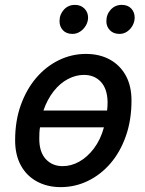

<svg xmlns="http://www.w3.org/2000/svg" viewBox="-20 -754 595 787"><path d="M229 13Q174 13 131.5 -10Q89 -33 65.5 -76Q42 -119 42 -179Q42 -259 65.5 -324Q89 -389 129 -435.5Q169 -482 221.5 -507.5Q274 -533 332 -533Q388 -533 430 -510Q472 -487 495.5 -444.5Q519 -402 519 -342Q519 -262 496 -196.5Q473 -131 433 -84.5Q393 -38 340.5 -12.5Q288 13 229 13ZM237 -73Q272 -73 305 -91.5Q338 -110 365 -145.5Q392 -181 406 -232H144Q142 -221 141.5 -209Q141 -197 141 -185Q141 -131 167.5 -102Q194 -73 237 -73ZM158 -301H419Q420 -309 420.5 -318Q421 -327 421 -336Q420 -390 393.5 -418.5Q367 -447 324 -447Q291 -447 258.5 -430Q226 -413 200 -380Q174 -347 158 -301ZM470 -615Q445 -615 430.5 -630Q416 -645 416 -667Q416 -695 434 -714.5Q452 -734 479 -734Q504 -734 518 -719Q532 -704 532 -682Q532 -665 523.5 -649.5Q515 -634 501 -624.5Q487 -615 470 -615ZM277 -615Q252 -615 238 -630Q224 -645 224 -667Q224 -695 242 -714.5Q260 -734 287 -734Q311 -734 326 -719Q341 -704 341 -682Q341 -665 332 -649.5Q323 -634 308.5 -624.5Q294 -615 277 -615Z"/></svg>

Font: Ubuntu Sans Medium
Style: Italic
Weight: 500
Italic angle: -13.5°
Designer: Dalton Maag Ltd
Foundry: Dalton Maag Ltd
Version: Version 1.006